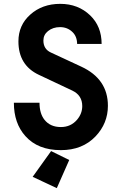

<svg xmlns="http://www.w3.org/2000/svg" viewBox="-20 -762 626 987"><path d="M272 205.1 147.9 147 242.7 14.6 335.9 60.5ZM51.3 -233.9H183.1Q183.1 -178.7 208.5 -146.5Q238.3 -108.9 293 -108.9Q344.2 -108.9 376.5 -147Q402.8 -178.2 402.8 -216.8Q402.8 -272 351.6 -296.4L179.7 -377.4Q74.7 -426.8 74.7 -549.3Q74.7 -632.8 135.7 -687Q197.3 -742.2 289.6 -742.2Q381.8 -742.2 443.4 -683.1Q502.4 -626.5 502.4 -536.1H376.5Q376 -575.2 352.1 -597.7Q326.2 -622.6 288.6 -622.6Q252 -622.6 226.6 -602.1Q203.1 -583 203.1 -553.7Q203.1 -509.8 241.2 -492.2L397.9 -419.4Q534.7 -356 534.7 -218.3Q534.7 -127.9 471.2 -61Q403.8 9.8 293 9.8Q174.8 9.8 110.4 -62.5Q51.3 -128.4 51.3 -233.9Z"/></svg>

Font: Consola Mono
Style: Bold
Weight: 700
Monospace: yes
Designer: Wojciech Kalinowski "wmk69" (wmk69@o2.pl)
Foundry: Wojciech Kalinowski "wmk69" (wmk69@o2.pl)
Version: Version 2.1.0